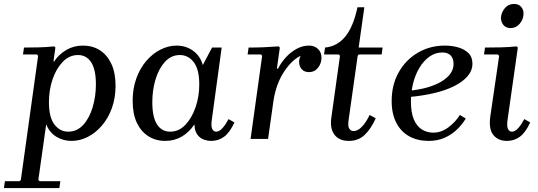

<svg xmlns="http://www.w3.org/2000/svg" viewBox="-72 -707 2738 977"><path d="M-52 250 -47 215H27L34 209L122 -423L116 -430H45L50 -465Q91 -465 127.5 -466Q164 -467 204 -471L210 -465L200 -395H204Q227 -430 265 -452.5Q303 -475 350 -475Q399 -475 436 -451.5Q473 -428 494.5 -382.5Q516 -337 516 -271Q516 -209 497.5 -157.5Q479 -106 447 -68.5Q415 -31 375 -10.5Q335 10 291 10Q251 10 216 -10.5Q181 -31 163 -74L123 209L130 215H235L230 250ZM177 -187Q177 -110 205 -73.5Q233 -37 275 -37Q320 -37 351.5 -71.5Q383 -106 399.5 -161.5Q416 -217 416 -278Q416 -353 392 -390Q368 -427 325 -427Q281 -427 247.5 -392.5Q214 -358 195.5 -303.5Q177 -249 177 -187Z M603 -194Q603 -256 621.5 -307.5Q640 -359 672 -396.5Q704 -434 744.5 -454.5Q785 -475 827 -475Q857 -475 883.5 -464Q910 -453 930.5 -431Q951 -409 960 -376L1007 -465H1056L1006 -99Q1001 -67 1007.5 -52Q1014 -37 1028 -37Q1044 -37 1060 -55Q1076 -73 1091 -101L1121 -84Q1097 -32 1068 -11Q1039 10 1003 10Q966 10 942.5 -10.5Q919 -31 917 -74Q891 -34 853 -12Q815 10 769 10Q721 10 683.5 -13.5Q646 -37 624.5 -82Q603 -127 603 -194ZM703 -187Q703 -111 727 -74Q751 -37 794 -37Q838 -37 871 -71.5Q904 -106 923 -161Q942 -216 942 -277Q942 -354 914 -390.5Q886 -427 843 -427Q799 -427 767.5 -392.5Q736 -358 719.5 -303.5Q703 -249 703 -187Z M1203 0 1262 -423 1256 -430H1188L1193 -465Q1232 -465 1269 -466.5Q1306 -468 1346 -471L1352 -465L1337 -358H1343Q1358 -388 1382 -414.5Q1406 -441 1436.5 -458Q1467 -475 1500 -475Q1529 -475 1546.5 -457.5Q1564 -440 1564 -414Q1564 -385 1546.5 -362.5Q1529 -340 1500 -340Q1477 -340 1463.5 -354.5Q1450 -369 1450 -393Q1450 -407 1458 -423Q1414 -403 1374 -343Q1334 -283 1320 -197L1292 0Z M1703 10Q1654 10 1630 -21.5Q1606 -53 1614 -108L1658 -423L1652 -430H1577L1582 -465Q1644 -471 1685 -521Q1726 -571 1747 -670H1782L1753 -465H1875L1870 -430H1754L1748 -423L1702 -97Q1697 -64 1705.5 -52Q1714 -40 1727 -40Q1748 -40 1769 -61.5Q1790 -83 1809 -122L1840 -105Q1815 -50 1783 -20Q1751 10 1703 10Z M2109 10Q2053 10 2011 -13Q1969 -36 1945 -81.5Q1921 -127 1921 -193Q1921 -276 1957 -339.5Q1993 -403 2054.5 -439Q2116 -475 2192 -475Q2227 -475 2259 -466Q2291 -457 2311.5 -437Q2332 -417 2332 -383Q2332 -348 2307 -319Q2282 -290 2237.5 -268Q2193 -246 2134 -232.5Q2075 -219 2007 -213V-245Q2060 -250 2102 -262Q2144 -274 2174 -292Q2204 -310 2220 -332.5Q2236 -355 2236 -381Q2236 -409 2221.5 -424.5Q2207 -440 2179 -440Q2143 -440 2113.5 -419Q2084 -398 2062.5 -362.5Q2041 -327 2030 -282.5Q2019 -238 2019 -190Q2019 -134 2034 -99Q2049 -64 2075 -48Q2101 -32 2133 -32Q2173 -32 2209 -58.5Q2245 -85 2268 -122L2298 -104Q2282 -76 2255 -49.5Q2228 -23 2191.5 -6.5Q2155 10 2109 10Z M2596 -101 2626 -84Q2602 -32 2573 -11Q2544 10 2508 10Q2463 10 2438.5 -20Q2414 -50 2423 -115L2468 -423L2461 -430H2391L2396 -465Q2437 -465 2477 -466Q2517 -467 2557 -471L2563 -465L2511 -99Q2506 -67 2512.5 -52Q2519 -37 2533 -37Q2549 -37 2565 -55Q2581 -73 2596 -101ZM2526 -564Q2503 -564 2490 -579.5Q2477 -595 2477 -617Q2479 -644 2497 -665.5Q2515 -687 2544 -687Q2567 -687 2580 -672Q2593 -657 2592 -635Q2591 -608 2572.5 -586Q2554 -564 2526 -564Z"/></svg>

Font: Brygada 1918 Medium
Style: Italic
Weight: 500
Italic angle: -8°
Designer: Mateusz Machalski | Borys Kosmynka | Przemek Hoffer
Foundry: NIEPODLEGLA 2018
Version: Version 3.006